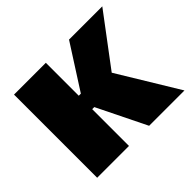

<svg xmlns="http://www.w3.org/2000/svg" viewBox="-124 -684 849 849"><g transform="rotate(-45 300.0 -260.0)"><path d="M48 0H247V-230H260L373 0H594L422 -283L600 -520H392L260 -314H247V-520H48Z"/></g></svg>

Font: Fixel Text Black
Style: Regular
Weight: 900
Width: 4
Designer: AlfaBravo + MacPaw
Foundry: Kyrylo Tkachov, Marchela Mozhyna, Serhii Makarenko, Maria Weinstein, Zakhar Kryvoshyya
Version: Version 1.211